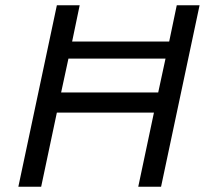

<svg xmlns="http://www.w3.org/2000/svg" viewBox="-20 -708 783 728"><path d="M49.6 0 195.6 -688H282.1L253.5 -550.6H621.5L650.2 -688H736.7L590.7 0H504.2L563.7 -281.1H195.6L136.1 0ZM211.8 -357.5H579.9L607.6 -485.8H239.5Z"/></svg>

Font: Saira Thin
Style: Italic
Weight: 100
Italic angle: -12°
Designer: Hector Gatti with collaboration of the Omnibus-Type team
Foundry: Omnibus-Type
Version: Version 1.101